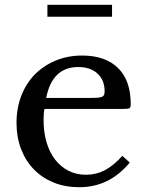

<svg xmlns="http://www.w3.org/2000/svg" viewBox="-20 -772 613 802"><path d="M522 -93Q437 10 311 10Q252 10 204 -9.5Q156 -29 121.5 -64.5Q87 -100 68 -149.5Q49 -199 49 -259Q49 -320 69 -372Q89 -424 125.5 -461Q162 -498 212.5 -519Q263 -540 323 -540Q420 -540 473 -488Q526 -436 526 -337Q526 -323 520.5 -320Q515 -317 495 -317H166Q162 -302 162 -272Q162 -220 174.5 -177.5Q187 -135 210.5 -105Q234 -75 266.5 -58.5Q299 -42 339 -42Q381 -42 417 -60.5Q453 -79 491 -121ZM357 -363Q377 -363 389 -364Q401 -365 407 -368Q413 -371 415 -376.5Q417 -382 417 -391Q417 -437 387.5 -464.5Q358 -492 307 -492Q198 -492 173 -363ZM178 -702V-752H448V-702Z"/></svg>

Font: SVN-Libre Baskerville
Style: Regular
Weight: 400
Designer: Pablo Impallari, Rodrigo Fuenzalida
Foundry: Pablo Impallari, Rodrigo Fuenzalida
Version: Version 1.000; ttfautohint (v1.8.4)